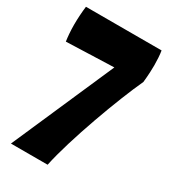

<svg xmlns="http://www.w3.org/2000/svg" viewBox="-199 -912 885 1007"><g transform="rotate(30 243.5 -409.0)"><path d="M257 0C293 -172 408 -483 475 -627C480 -673 481 -710 481 -732C481 -761 479 -794 475 -818H17C13 -786 10 -744 10 -707C10 -668 13 -634 17 -607L305 -617L35 0Z"/></g></svg>

Font: Ranchers
Style: Regular
Weight: 400
Designer: Pablo Impallari, Brenda Gallo
Foundry: Pablo Impallari, Brenda Gallo
Version: Version 1.000